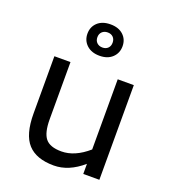

<svg xmlns="http://www.w3.org/2000/svg" viewBox="-149 -933 937 1054"><g transform="rotate(20 319.5 -405.5)"><path d="M85 0ZM549 -553V0H455V-59Q373 12 286 12Q184 12 134.5 -42Q85 -96 85 -219V-553H179V-219Q179 -141 205.5 -108Q232 -75 299 -75Q377 -75 455 -143V-553ZM213 -732Q213 -772 240.5 -797.5Q268 -823 316 -823Q363 -823 390.5 -797.5Q418 -772 418 -732Q418 -692 390.5 -666Q363 -640 316 -640Q269 -640 241 -666Q213 -692 213 -732ZM360 -732Q360 -752 348 -764Q336 -776 316 -776Q296 -776 283.5 -764Q271 -752 271 -732Q271 -712 283.5 -700Q296 -688 316 -688Q336 -688 348 -700Q360 -712 360 -732Z"/></g></svg>

Font: Biryani
Style: Regular
Weight: 400
Designer: Dan Reynolds and Mathieu Réguer
Foundry: Dan Reynolds and Mathieu Réguer
Version: Version 1.004; ttfautohint (v1.1) -l 5 -r 5 -G 72 -x 0 -D la